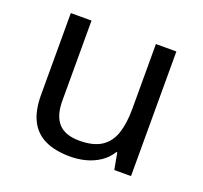

<svg xmlns="http://www.w3.org/2000/svg" viewBox="-100 -651 819 776"><g transform="rotate(20 309.0 -263.0)"><path d="M533 -536V0H461L448 -71H444Q427 -43 400 -25Q373 -7 341 1.5Q309 10 274 10Q210 10 166.5 -10.5Q123 -31 101 -74Q79 -117 79 -185V-536H168V-191Q168 -127 197 -95Q226 -63 287 -63Q347 -63 381.5 -85.5Q416 -108 430.5 -151.5Q445 -195 445 -257V-536Z"/></g></svg>

Font: hingu115
Style: Book
Weight: 400
Designer: Jelle Bosma - Monotype Design Team
Foundry: Monotype Imaging Inc.
Version: Version 2.003